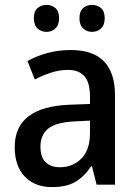

<svg xmlns="http://www.w3.org/2000/svg" viewBox="-20 -753 560 783"><path d="M269 -549Q449 -549 449 -364V0H374L355 -75H352Q322 -31 286 -10.5Q250 10 192 10Q122 10 81 -33Q40 -76 40 -153Q40 -318 266 -326L347 -329V-358Q347 -417 324 -442.5Q301 -468 257 -468Q223 -468 189 -457Q155 -446 122 -429L92 -504Q127 -524 172.5 -536.5Q218 -549 269 -549ZM284 -258Q208 -254 176.5 -228.5Q145 -203 145 -155Q145 -111 166.5 -91Q188 -71 224 -71Q277 -71 312 -106.5Q347 -142 347 -211V-261ZM118 -679Q118 -707 133 -720Q148 -733 170 -733Q191 -733 206 -720Q221 -707 221 -679Q221 -651 206 -637Q191 -623 170 -623Q148 -623 133 -637Q118 -651 118 -679ZM304 -679Q304 -707 319 -720Q334 -733 355 -733Q377 -733 392 -720Q407 -707 407 -679Q407 -651 392 -637Q377 -623 355 -623Q334 -623 319 -637Q304 -651 304 -679Z"/></svg>

Font: Noto Sans Georgian SemiCondensed Medium
Style: Regular
Weight: 500
Width: 4
Designer: Monotype Design Team, Akaki Razmadze
Foundry: Google LLC
Version: Version 2.005; ttfautohint (v1.8.4.7-5d5b)